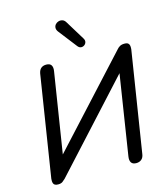

<svg xmlns="http://www.w3.org/2000/svg" viewBox="-136 -1052 1012 1165"><g transform="rotate(-15 370.5 -469.5)"><path d="M84 9Q71 9 64 5Q57 1 54.5 -5.5Q52 -12 51.5 -20Q51 -28 52 -35L152 -669Q156 -691 168.5 -701.5Q181 -712 201 -712Q224 -712 232.5 -698.5Q241 -685 237 -661L152 -124L127 -126L644 -689Q651 -698 662.5 -705Q674 -712 692 -712Q709 -712 716 -705.5Q723 -699 724 -689Q725 -679 724 -668L624 -36Q621 -15 608 -4Q595 7 575 7Q553 7 544 -6.5Q535 -20 539 -45L623 -582L648 -580L130 -14Q122 -6 112 1.5Q102 9 84 9ZM413 -771 323 -887Q313 -900 313.5 -912.5Q314 -925 322 -934Q330 -943 342 -946.5Q354 -950 366.5 -946Q379 -942 388 -926L462 -805Q469 -793 466 -782Q463 -771 453.5 -764.5Q444 -758 433 -759Q422 -760 413 -771Z"/></g></svg>

Font: Nunito Medium
Style: Italic
Weight: 500
Designer: Vernon Adams
Foundry: Vernon Adams
Version: Version 3.601